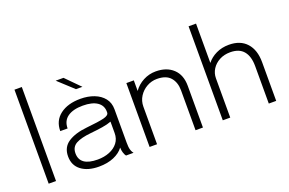

<svg xmlns="http://www.w3.org/2000/svg" viewBox="-99 -1137 2261 1500"><g transform="rotate(-20 1032.0 -386.5)"><path d="M153.5 -781.5V0H92.5V-781.5Z M509 9.5Q417 9.5 362.2 -31.8Q307.5 -73 307.5 -148Q307.5 -224 365.2 -262.2Q423 -300.5 522 -310.5Q623.5 -320.5 667.8 -331.5Q712 -342.5 712 -366.5V-373.5Q712 -425 670 -453.5Q628 -482 550.5 -482Q469.5 -482 424.2 -450Q379 -418 379 -355H318Q318 -441.5 382 -490Q446 -538.5 551 -538.5Q614 -538.5 664.5 -519Q715 -499.5 744.8 -462Q774.5 -424.5 774.5 -370.5V-94Q774.5 -77 775.8 -61.5Q777 -46 780.5 -34.5Q785 -20 790 -11.5Q795 -3 798 0H735.5Q728.5 -6.5 720 -31.5Q714.5 -48 713.5 -74Q686 -36 633 -13.2Q580 9.5 509 9.5ZM518.5 -46Q572.5 -46 616.5 -63.8Q660.5 -81.5 686.2 -114.8Q712 -148 712 -195.5V-290.5Q682 -278.5 636 -271.2Q590 -264 538 -259Q455 -251 412.5 -227.5Q370 -204 370 -151Q370 -46 518.5 -46ZM599 -621H545.5L419 -737.5H484Z M931.5 0V-531H993.5V-443Q1024 -487 1073 -512.8Q1122 -538.5 1177 -538.5Q1267.5 -538.5 1321.2 -488.2Q1375 -438 1375 -346.5V0H1313.5V-331.5Q1313.5 -398 1277.8 -439Q1242 -480 1166 -480Q1121 -480 1081.5 -457.8Q1042 -435.5 1017.8 -397.5Q993.5 -359.5 993.5 -312V0Z M1540 0V-781.5H1602V-454.5Q1631.5 -492.5 1679 -515.5Q1726.5 -538.5 1785.5 -538.5Q1880.5 -538.5 1932.2 -481Q1984 -423.5 1984 -322V0H1922.5V-311Q1922.5 -392.5 1886.2 -436.2Q1850 -480 1775 -480Q1724.5 -480 1685.5 -459Q1646.5 -438 1624.2 -403.2Q1602 -368.5 1602 -326.5V0Z"/></g></svg>

Font: Epilogue Light
Style: Regular
Weight: 300
Designer: Tyler Finck
Foundry: Etcetera Type Co
Version: Version 2.111; ttfautohint (v1.8.3)